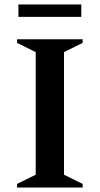

<svg xmlns="http://www.w3.org/2000/svg" viewBox="-20 -835 444 855"><path d="M56 0V-16L139 -57V-603L56 -644V-660H348V-644L265 -603V-57L348 -16V0ZM62 -760V-815H342V-760Z"/></svg>

Font: Spectral SemiBold
Style: Regular
Weight: 600
Designer: Jean-Baptiste Levee
Foundry: Production Type
Version: Version 2.001